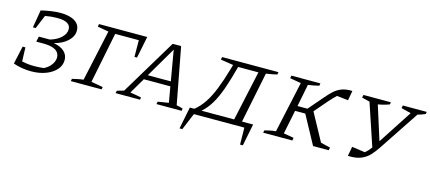

<svg xmlns="http://www.w3.org/2000/svg" viewBox="-52 -993 3590 1603"><g transform="rotate(15 1742.5 -191.5)"><path d="M51 -19 85 -174H109L113 -54Q145 -47 169 -44.5Q193 -42 218 -42Q240 -42 263 -43.5Q286 -45 302 -47Q342 -67 364 -98Q386 -129 386 -160Q386 -241 253 -244H184L194 -290H289Q348 -307 383.5 -340.5Q419 -374 419 -413Q419 -480 302 -480Q277 -480 251 -477.5Q225 -475 199 -470L150 -352H126L152 -505Q197 -516 240 -522Q283 -528 320 -528Q399 -528 443.5 -499.5Q488 -471 488 -420Q488 -370 444.5 -329Q401 -288 329 -270Q389 -259 421 -229.5Q453 -200 453 -156Q453 -109 420 -72Q387 -35 331 -14Q275 7 205 7Q164 7 124 0Q84 -7 51 -19Z M1069 -521 1031 -333H1009L1008 -477H804L716 -39L818 -21L814 0H548L552 -21Q579 -27 602 -32Q625 -37 648 -39L744 -481L648 -498L652 -521Z M1454 -34Q1468 -32 1482.5 -28Q1497 -24 1509 -20L1506 0H1288L1293 -22L1386 -37L1362 -173H1133L1053 -37Q1077 -33 1100 -29.5Q1123 -26 1149 -20L1147 0H935L940 -22L999 -39L1289 -521H1362ZM1156 -214H1355L1310 -476Z M1527 146 1565 -44H1604Q1650 -81 1685.5 -134.5Q1721 -188 1751 -264Q1781 -340 1811 -443L1822 -481L1712 -498L1716 -521H2203L2200 -500Q2181 -495 2160 -491Q2139 -487 2105 -482L2016 -44H2112L2074 146H2050L2048 0H1612L1551 146ZM1867 -476Q1837 -362 1808 -279.5Q1779 -197 1745 -140Q1711 -83 1666 -44H1948L2042 -476Z M2211 0 2215 -21Q2237 -27 2261.5 -32Q2286 -37 2311 -39L2407 -481L2311 -498L2315 -521H2566L2562 -500Q2542 -495 2517.5 -490Q2493 -485 2468 -482L2430 -289H2516L2627 -418Q2655 -451 2683.5 -477Q2712 -503 2749 -517Q2786 -531 2840 -529L2825 -445L2727 -456Q2714 -444 2699.5 -429Q2685 -414 2669 -396L2570 -281L2699 -44L2782 -24L2777 0H2642L2509 -245H2421L2379 -39L2467 -24L2463 0Z M2944 4 2959 -78 3073 -62Q3099 -84 3123 -116L3001 -480L2933 -497L2938 -521H3175L3172 -502Q3125 -484 3074 -476L3167 -182L3358 -476L3274 -497L3278 -521H3485L3482 -502Q3464 -494 3448 -488.5Q3432 -483 3416 -479L3184 -130Q3158 -91 3129 -60Q3100 -29 3056.5 -11Q3013 7 2944 4Z"/></g></svg>

Font: Piazzolla SC Light
Style: Italic
Weight: 300
Italic angle: -11.3°
Designer: Juan Pablo del Peral
Foundry: Huerta Tipografica
Version: Version 1.330